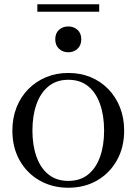

<svg xmlns="http://www.w3.org/2000/svg" viewBox="-20 -870 640 900"><path d="M562 -258Q562 -179 528 -118.5Q494 -58 435 -24Q376 10 300 10Q225 10 165.5 -24Q106 -58 72 -118.5Q38 -179 38 -258Q38 -317 57.5 -366.5Q77 -416 112.5 -452Q148 -488 195.5 -508Q243 -528 300 -528Q357 -528 404.5 -508.5Q452 -489 487.5 -452.5Q523 -416 542.5 -366.5Q562 -317 562 -258ZM132 -258Q132 -189 151 -135.5Q170 -82 207.5 -52Q245 -22 300 -22Q356 -22 393 -52Q430 -82 449 -135Q468 -188 468 -258Q468 -328 449 -382Q430 -436 393 -466Q356 -496 300 -496Q245 -496 207.5 -465.5Q170 -435 151 -381.5Q132 -328 132 -258ZM300 -625Q274 -625 256.5 -641.5Q239 -658 239 -686Q239 -714 256.5 -730Q274 -746 300 -746Q326 -746 343.5 -730Q361 -714 361 -686Q361 -658 343.5 -641.5Q326 -625 300 -625ZM155 -850H445V-815H155Z"/></svg>

Font: Roboto Serif 144pt
Style: Regular
Weight: 400
Version: Version 1.008